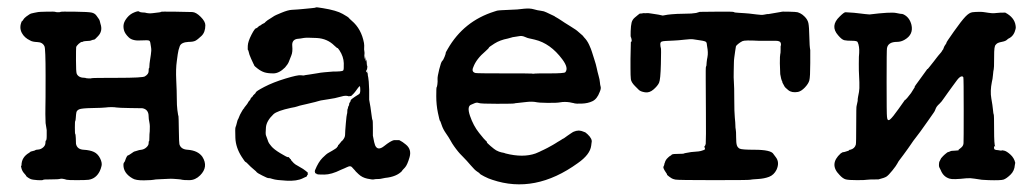

<svg xmlns="http://www.w3.org/2000/svg" viewBox="-20 -463 2775 518"><path d="M103 -83Q106 -83 106 -96Q106 -109 106 -112L103 -131Q102 -159 102.5 -172.5Q103 -186 103 -259Q103 -332 100 -338Q95 -349 81 -349.5Q67 -350 61 -354Q46 -361 39 -374Q31 -389 39 -406Q40 -405 42.5 -409.5Q45 -414 51 -418.5Q57 -423 59 -424Q63 -427 72.5 -428.5Q82 -430 83 -430.5Q84 -431 105.5 -431.5Q127 -432 129 -431Q131 -430 137 -430Q143 -430 143.5 -431Q144 -432 181.5 -431.5Q219 -431 227.5 -429Q236 -427 240.5 -420.5Q245 -414 246.5 -412Q248 -410 249 -407Q250 -404 251 -399Q258 -379 244 -365Q236 -356 233.5 -356Q231 -356 227.5 -354.5Q224 -353 223 -353L209 -352L204 -351Q205 -350 201.5 -350Q198 -350 192 -344.5Q186 -339 185.5 -335.5Q185 -332 185 -300.5Q185 -269 187 -264Q192 -253 209 -253Q211 -253 211 -252.5Q211 -252 218.5 -251.5Q226 -251 227 -252Q228 -253 297 -253Q366 -253 371 -257Q381 -263 381 -271Q381 -279 382 -279Q383 -279 383 -284Q383 -289 383.5 -291.5Q384 -294 384.5 -299Q385 -304 387 -315.5Q389 -327 387.5 -335.5Q386 -344 385.5 -348Q385 -352 382 -353.5Q379 -355 362 -354Q338 -352 327.5 -362Q317 -372 314.5 -381.5Q312 -391 314 -399Q316 -407 323.5 -416Q331 -425 342 -429.5Q353 -434 355 -432Q357 -430 363 -429.5Q369 -429 371 -429Q381 -426 392 -427.5Q403 -429 408.5 -429.5Q414 -430 414 -431Q414 -432 451.5 -431.5Q489 -431 499 -430.5Q509 -430 521.5 -417.5Q534 -405 534 -395Q534 -376 523.5 -366Q513 -356 507 -353Q501 -350 489 -350Q469 -349 465 -338.5Q461 -328 459.5 -316.5Q458 -305 457 -298Q454 -277 455.5 -246.5Q457 -216 457 -197Q457 -178 458.5 -166.5Q460 -155 460.5 -153Q461 -151 461.5 -149.5Q462 -148 462.5 -112.5Q463 -77 464 -74Q468 -60 486 -59Q514 -57 526 -40Q543 -13 520 10Q507 23 491 23Q475 23 471.5 22Q468 21 461.5 20.5Q455 20 448 19.5Q441 19 434 19.5Q427 20 412 20.5Q397 21 394.5 22Q392 23 369 23.5Q346 24 337 18Q313 4 313 -18Q313 -22 314 -23.5Q315 -25 317 -28Q322 -44 326 -44Q327 -44 330.5 -46.5Q334 -49 336.5 -50.5Q339 -52 340 -53Q341 -54 347 -55.5Q353 -57 353.5 -57.5Q354 -58 361.5 -59Q369 -60 375 -65.5Q381 -71 381 -76.5Q381 -82 382 -82Q383 -82 383 -91.5Q383 -101 384 -109Q385 -124 383 -133Q381 -142 381 -149Q381 -168 364 -171Q361 -171 330.5 -171.5Q300 -172 294.5 -173Q289 -174 280.5 -174Q272 -174 265 -173Q258 -172 229 -171.5Q200 -171 193.5 -168Q187 -165 186 -159.5Q185 -154 184.5 -145.5Q184 -137 183 -136.5Q182 -136 182 -119Q182 -102 183 -101.5Q184 -101 184.5 -90.5Q185 -80 185 -75Q188 -60 205.5 -59Q223 -58 233.5 -53Q244 -48 250 -36Q256 -24 254 -15.5Q252 -7 249 -1Q239 19 219 22Q211 23 187.5 23Q164 23 160 22Q147 18 142.5 19.5Q138 21 117.5 21Q97 21 97 22Q95 24 81 23Q67 22 62.5 20Q58 18 54 15Q50 12 50.5 11.5Q51 11 45.5 5Q40 -1 38 -8.5Q36 -16 37 -15L38 -17Q38 -39 59 -51Q62 -53 62 -53.5Q62 -54 68.5 -55.5Q75 -57 75.5 -58Q76 -59 83 -59.5Q90 -60 96 -65Q102 -70 102.5 -76.5Q103 -83 103 -83Z M895 -74 900 -80Q900 -81 904 -84Q911 -92 911 -99.5Q911 -107 913 -130Q915 -153 916 -155Q917 -157 917 -162.5Q917 -168 918 -169.5Q919 -171 919 -173Q919 -175 920.5 -177Q922 -179 922 -182Q922 -185 924 -187Q926 -189 926 -192Q926 -195 947 -208Q952 -210 952 -219Q952 -228 951 -230Q950 -232 944.5 -224Q939 -216 935 -211.5Q931 -207 928.5 -205Q926 -203 926 -203.5Q926 -204 924.5 -204Q923 -204 922 -203Q921 -202 921 -203Q921 -204 914.5 -204.5Q908 -205 896.5 -201.5Q885 -198 867.5 -195.5Q850 -193 845.5 -192Q841 -191 838 -190Q835 -189 831 -188Q827 -187 818.5 -185Q810 -183 806 -182Q802 -181 795 -179.5Q788 -178 782.5 -176Q777 -174 765 -172Q728 -164 718 -155Q699 -137 697.5 -119.5Q696 -102 697.5 -98Q699 -94 701 -88.5Q703 -83 704 -80Q705 -77 712 -68.5Q719 -60 736.5 -49.5Q754 -39 756.5 -39Q759 -39 759.5 -39Q760 -39 759.5 -38Q759 -37 761 -37H762Q761 -36 762 -35Q763 -34 764 -34Q765 -34 764.5 -33Q764 -32 767 -29Q770 -26 772.5 -23Q775 -20 787 -13.5Q799 -7 805.5 -1.5Q812 4 811 4Q810 4 810 5.5Q810 7 811 7.5Q812 8 811 8Q807 9 809 11Q807 13 807 13Q807 14 806 14Q805 14 797 18Q781 26 753 24.5Q725 23 716 20Q707 17 704.5 17.5Q702 18 687.5 10.5Q673 3 673 2Q672 0 664 -6.5Q656 -13 650 -19.5Q644 -26 642.5 -26Q641 -26 632 -40Q616 -65 615 -91Q614 -117 615.5 -120Q617 -123 619 -131.5Q621 -140 622 -141Q623 -142 625 -147.5Q627 -153 627.5 -153.5Q628 -154 630.5 -159Q633 -164 634.5 -166Q636 -168 637 -169.5Q638 -171 638.5 -171Q639 -171 639 -172Q639 -173 641 -175Q643 -177 646.5 -182Q650 -187 650 -188L655 -194Q655 -195 656 -196.5Q657 -198 657 -198.5Q657 -199 660 -201.5Q663 -204 662.5 -204.5Q662 -205 666 -208.5Q670 -212 670 -213Q669 -216 693 -228.5Q717 -241 750 -251Q783 -261 791.5 -260Q800 -259 800 -259.5Q800 -260 815 -262Q830 -264 837 -265.5Q844 -267 855 -268Q875 -270 879 -270H886Q889 -270 896.5 -270.5Q904 -271 906 -273Q908 -275 907.5 -292.5Q907 -310 896 -327Q890 -336 890 -333Q890 -333 882 -340Q863 -359 834.5 -360.5Q806 -362 799 -360.5Q792 -359 781 -358Q767 -355 768.5 -339Q770 -323 766 -313.5Q762 -304 759.5 -297Q757 -290 749 -281Q733 -265 717.5 -265Q702 -265 693 -268Q684 -271 675 -278Q666 -285 666 -286Q666 -287 663.5 -291.5Q661 -296 657.5 -304.5Q654 -313 653 -315.5Q652 -318 651 -323Q650 -328 649 -328Q648 -328 648.5 -339.5Q649 -351 658.5 -369.5Q668 -388 672 -387Q673 -387 676.5 -390.5Q680 -394 680.5 -393.5Q681 -393 684 -395.5Q687 -398 687.5 -398Q688 -398 689.5 -399Q691 -400 692.5 -400.5Q694 -401 694 -401.5Q694 -402 697 -404.5Q700 -407 702 -408.5Q704 -410 711.5 -414.5Q719 -419 720 -420Q721 -421 739 -428.5Q757 -436 767.5 -436.5Q778 -437 783.5 -437.5Q789 -438 795 -438.5Q801 -439 805.5 -439.5Q810 -440 821 -441Q832 -442 832.5 -443Q833 -444 851 -441Q888 -435 904.5 -425.5Q921 -416 921 -415Q921 -414 929 -407Q955 -385 962 -347Q963 -340 962.5 -334.5Q962 -329 963 -325Q964 -321 963 -313L964 -304Q965 -305 965 -308Q965 -315 965.5 -307Q966 -299 968 -297Q968 -299 968 -302L969 -301Q969 -298 969.5 -291.5Q970 -285 970.5 -284.5Q971 -284 971 -292V-280V-282L970 -274L971 -266L972 -265Q972 -260 973.5 -254Q975 -248 976 -221V-194Q979 -179 979.5 -174Q980 -169 981 -163Q982 -157 983 -148.5Q984 -140 985 -139Q986 -138 986 -118V-97Q990 -75 992 -71Q999 -55 1016.5 -69Q1034 -83 1043 -85H1057Q1057 -85 1061.5 -82.5Q1066 -80 1066.5 -79.5Q1067 -79 1075 -73Q1091 -60 1085 -39Q1079 -18 1072.5 -11Q1066 -4 1065 -3V-2Q1050 14 1019 17Q1012 18 1009 19Q1006 20 999 20Q992 20 988.5 21Q985 22 971 19Q957 16 947.5 7Q938 -2 938.5 -2Q939 -2 935 -6Q931 -10 930 -11.5Q929 -13 926.5 -14Q924 -15 921 -14Q918 -13 916 -12Q914 -11 909.5 -9Q905 -7 900 -5Q874 8 855 8Q836 8 836 7Q836 6 834.5 6.5Q833 7 833 7Q833 7 833.5 6Q834 5 833 4.5Q832 4 830.5 4.5Q829 5 830 3Q831 0 829 0L830 -4Q839 -26 850 -37Q861 -48 866 -50.5Q871 -53 876.5 -56.5Q882 -60 884.5 -61.5Q887 -63 888 -64Q889 -65 889 -65.5Q889 -66 890 -67Q892 -68 892 -70Q892 -72 893.5 -72.5Q895 -73 895 -74ZM969 -276Q966 -271 968.5 -268.5Q971 -266 969 -275Z M1537 -380Q1537 -380 1552 -367Q1554 -365 1556 -362Q1564 -354 1569.5 -342Q1575 -330 1577 -323Q1579 -316 1583.5 -302.5Q1588 -289 1590 -279Q1592 -269 1595 -258.5Q1598 -248 1598.5 -241Q1599 -234 1600.5 -229Q1602 -224 1598 -215Q1591 -196 1578.5 -190Q1566 -184 1549.5 -183.5Q1533 -183 1530.5 -184Q1528 -185 1524 -185.5Q1520 -186 1517 -187Q1503 -189 1492 -187Q1481 -185 1456 -185.5Q1431 -186 1429 -187Q1416 -190 1397 -187.5Q1378 -185 1374.5 -185Q1371 -185 1368 -184Q1365 -183 1321 -183Q1277 -183 1272 -185Q1267 -187 1261.5 -185Q1256 -183 1252 -181Q1239 -177 1248 -150.5Q1257 -124 1272.5 -104.5Q1288 -85 1291 -83Q1294 -81 1293.5 -79.5Q1293 -78 1303.5 -69Q1314 -60 1318.5 -57.5Q1323 -55 1326 -54Q1329 -53 1332.5 -52Q1336 -51 1337.5 -51Q1339 -51 1344 -49Q1391 -37 1425 -49Q1435 -53 1435.5 -53.5Q1436 -54 1440.5 -56Q1445 -58 1447 -59Q1449 -60 1457 -64Q1465 -68 1471.5 -72Q1478 -76 1479 -76.5Q1480 -77 1484.5 -80Q1489 -83 1490.5 -83.5Q1492 -84 1494.5 -86Q1497 -88 1497.5 -88Q1498 -88 1499.5 -89Q1501 -90 1501.5 -90Q1502 -90 1505 -92.5Q1508 -95 1510.5 -96.5Q1513 -98 1520 -103Q1527 -108 1530 -108.5Q1533 -109 1533 -109.5Q1533 -110 1535.5 -110Q1538 -110 1538.5 -110.5Q1539 -111 1544 -110.5Q1549 -110 1553.5 -108Q1558 -106 1558 -106.5Q1558 -107 1565 -101Q1579 -88 1576 -78Q1576 -77 1575 -70Q1572 -46 1539 -23Q1423 61 1308 22Q1298 19 1286.5 13Q1275 7 1274.5 5.5Q1274 4 1267.5 0Q1261 -4 1250 -17Q1239 -30 1229 -40Q1219 -50 1216 -54Q1213 -58 1210.5 -61Q1208 -64 1205 -68.5Q1202 -73 1200 -76Q1198 -79 1194.5 -85.5Q1191 -92 1183 -103.5Q1175 -115 1171.5 -126Q1168 -137 1167 -137Q1166 -137 1161.5 -158.5Q1157 -180 1157 -203.5Q1157 -227 1158 -227.5Q1159 -228 1160 -235.5Q1161 -243 1160.5 -249.5Q1160 -256 1165 -276Q1170 -296 1173 -298.5Q1176 -301 1179.5 -310Q1183 -319 1182.5 -320Q1182 -321 1188 -331Q1231 -406 1314 -432Q1322 -435 1326.5 -435Q1331 -435 1333.5 -435.5Q1336 -436 1354.5 -436.5Q1373 -437 1375.5 -437.5Q1378 -438 1394 -439.5Q1410 -441 1420 -438Q1430 -435 1439 -434Q1448 -433 1454.5 -429.5Q1461 -426 1465 -424.5Q1469 -423 1472.5 -421Q1476 -419 1476.5 -419Q1477 -419 1477 -418.5Q1477 -418 1478.5 -417.5Q1480 -417 1487 -412.5Q1494 -408 1495.5 -407Q1497 -406 1503 -402Q1509 -398 1519 -392Q1529 -386 1533 -383Q1537 -380 1537 -380ZM1350 -359Q1329 -355 1314 -345.5Q1299 -336 1299 -334.5Q1299 -333 1290 -325Q1265 -304 1257 -282Q1251 -269 1263 -266Q1268 -265 1341.5 -265Q1415 -265 1415.5 -264.5Q1416 -264 1419 -264Q1422 -264 1423 -264.5Q1424 -265 1463 -265Q1502 -265 1505 -268Q1515 -279 1497 -303Q1465 -346 1423 -356Q1418 -357 1414.5 -358Q1411 -359 1407.5 -359.5Q1404 -360 1396 -363.5Q1388 -367 1381 -365.5Q1374 -364 1368.5 -363.5Q1363 -363 1359 -361.5Q1355 -360 1350 -359Z M1858 -428 1868 -431Q1868 -431 1913.5 -431.5Q1959 -432 1960 -430.5Q1961 -429 1972 -428.5Q1983 -428 1988 -427.5Q1993 -427 2000.5 -426.5Q2008 -426 2021.5 -424Q2035 -422 2041.5 -423.5Q2048 -425 2049.5 -425Q2051 -425 2053 -425L2088 -431Q2088 -432 2108 -431.5Q2128 -431 2131.5 -430Q2135 -429 2140 -426.5Q2145 -424 2151 -418Q2159 -410 2161 -400.5Q2163 -391 2163.5 -364Q2164 -337 2166 -328V-293Q2166 -255 2163.5 -246Q2161 -237 2151.5 -227Q2142 -217 2133 -215Q2116 -212 2106.5 -220Q2097 -228 2097 -229L2091 -240Q2091 -243 2089 -246Q2088 -247 2085 -263L2084 -292Q2084 -314 2085 -316.5Q2086 -319 2086 -328Q2086 -337 2086 -338Q2088 -343 2086 -348Q2084 -353 2071.5 -353Q2059 -353 2050.5 -353Q2042 -353 2026 -353Q1989 -355 1983 -352Q1977 -349 1971.5 -344.5Q1966 -340 1965.5 -338Q1965 -336 1963.5 -325.5Q1962 -315 1961 -307.5Q1960 -300 1960 -293.5Q1960 -287 1959.5 -270Q1959 -253 1960 -241Q1961 -229 1961 -194.5Q1961 -160 1962.5 -145.5Q1964 -131 1964 -124.5Q1964 -118 1965 -113.5Q1966 -109 1966 -93Q1966 -77 1968 -71Q1970 -65 1975.5 -62Q1981 -59 2015 -59Q2061 -59 2067 -47Q2068 -46 2073 -39Q2084 -25 2075 -5Q2068 9 2055 14Q2042 19 2024.5 20Q2007 21 2003.5 22Q2000 23 1904.5 23Q1809 23 1802 21.5Q1795 20 1792 18Q1789 16 1786 14Q1783 12 1781 10Q1779 8 1779.5 7.5Q1780 7 1777 3Q1768 -10 1770 -13.5Q1772 -17 1772.5 -20.5Q1773 -24 1773.5 -24Q1774 -24 1774 -25Q1774 -26 1774.5 -27Q1775 -28 1776.5 -31Q1778 -34 1783 -38.5Q1788 -43 1789 -43Q1790 -43 1791.5 -45Q1793 -47 1798.5 -47.5Q1804 -48 1814.5 -48Q1825 -48 1826 -49Q1827 -50 1829 -50Q1831 -50 1837.5 -51.5Q1844 -53 1853 -53.5Q1862 -54 1864.5 -54.5Q1867 -55 1870 -55.5Q1873 -56 1873.5 -56.5Q1874 -57 1878 -58Q1882 -59 1882 -61.5Q1882 -64 1880 -67Q1883 -70 1884 -75Q1885 -88 1884.5 -156.5Q1884 -225 1884 -246Q1884 -267 1884 -272Q1884 -283 1885 -284Q1886 -285 1886 -288Q1886 -291 1886.5 -295Q1887 -299 1887.5 -303Q1888 -307 1888.5 -308Q1889 -309 1889.5 -315.5Q1890 -322 1889 -330Q1888 -338 1887.5 -339.5Q1887 -341 1887 -343.5Q1887 -346 1885.5 -349Q1884 -352 1870 -354Q1856 -356 1850 -357Q1844 -358 1827 -356Q1810 -354 1797 -353.5Q1784 -353 1776 -352.5Q1768 -352 1766 -351Q1761 -350 1761.5 -342.5Q1762 -335 1763 -333.5Q1764 -332 1763 -290Q1762 -248 1758 -239.5Q1754 -231 1743 -221.5Q1732 -212 1720 -214Q1708 -216 1703.5 -220.5Q1699 -225 1693 -231Q1683 -241 1682 -249.5Q1681 -258 1681 -279.5Q1681 -301 1681 -304L1682 -350Q1685 -350 1684 -356Q1683 -362 1682 -363Q1681 -364 1681.5 -379Q1682 -394 1684 -402Q1686 -410 1692.5 -415.5Q1699 -421 1701.5 -423Q1704 -425 1705.5 -426Q1707 -427 1707.5 -426.5Q1708 -426 1713 -427Q1718 -428 1718.5 -427.5Q1719 -427 1724 -427.5Q1729 -428 1737 -426.5Q1745 -425 1750 -424.5Q1755 -424 1768 -421Q1783 -424 1792 -424.5Q1801 -425 1807 -425.5Q1813 -426 1827 -426Q1841 -426 1845 -426.5Q1849 -427 1853.5 -427.5Q1858 -428 1858 -428Z M2291 -177 2294 -191Q2294 -195 2294 -195.5Q2294 -196 2295 -202Q2296 -208 2297.5 -215Q2299 -222 2298.5 -241Q2298 -260 2297.5 -264Q2297 -268 2297 -291Q2297 -314 2298 -320Q2299 -338 2294 -349Q2293 -353 2279 -353Q2265 -353 2258 -354.5Q2251 -356 2241 -368Q2219 -393 2245 -418Q2257 -430 2261 -430Q2279 -429 2284 -428.5Q2289 -428 2297.5 -427Q2306 -426 2314.5 -425Q2323 -424 2326 -424Q2383 -431 2397.5 -428Q2412 -425 2412.5 -425.5Q2413 -426 2418 -424Q2434 -416 2439 -396Q2445 -370 2421 -356Q2411 -350 2400 -350Q2376 -350 2373 -333Q2372 -330 2372 -242Q2372 -154 2373 -148Q2374 -135 2381 -140.5Q2388 -146 2404.5 -169.5Q2421 -193 2421.5 -193.5Q2422 -194 2422 -193.5Q2422 -193 2423 -194Q2425 -195 2438 -212L2439 -213L2438 -212L2448 -228Q2448 -229 2447.5 -229Q2447 -229 2461 -248L2482 -277Q2482 -275 2488 -283Q2498 -296 2499.5 -297.5Q2501 -299 2506 -306Q2511 -313 2511.5 -313Q2512 -313 2514.5 -316.5Q2517 -320 2517.5 -320Q2518 -320 2520 -323Q2522 -326 2522 -326.5Q2522 -327 2523.5 -328.5Q2525 -330 2525 -331Q2525 -332 2526.5 -335Q2528 -338 2528 -338.5Q2528 -339 2531 -343Q2534 -347 2533.5 -348Q2533 -349 2553.5 -378Q2574 -407 2584.5 -418Q2595 -429 2603.5 -430Q2612 -431 2621.5 -431Q2631 -431 2633 -430.5Q2635 -430 2640 -429.5Q2645 -429 2646.5 -428.5Q2648 -428 2655 -427.5Q2662 -427 2669 -428Q2676 -429 2692 -429Q2717 -416 2720 -394Q2721 -389 2720 -385Q2716 -367 2703 -360Q2700 -359 2696.5 -355.5Q2693 -352 2682.5 -350Q2672 -348 2668.5 -344.5Q2665 -341 2664.5 -339.5Q2664 -338 2663 -333Q2662 -328 2662 -303.5Q2662 -279 2661 -276Q2660 -273 2659 -261Q2658 -249 2656 -242Q2651 -217 2654.5 -197.5Q2658 -178 2659 -166.5Q2660 -155 2661 -154Q2662 -153 2662 -112.5Q2662 -72 2665 -67L2662 -69Q2661 -61 2664 -59.5Q2667 -58 2672 -58Q2682 -56 2682.5 -57Q2683 -58 2689.5 -56.5Q2696 -55 2706 -46Q2716 -37 2719 -24V-23Q2719 -24 2718 -18Q2717 -2 2706 8.5Q2695 19 2687.5 21.5Q2680 24 2647 23L2629 22L2609 19Q2598 17 2587 18Q2551 22 2542 19Q2525 14 2518 -4Q2516 -8 2515 -10Q2512 -14 2514 -26L2519 -36Q2525 -43 2528 -45.5Q2531 -48 2531 -48L2536 -52Q2536 -52 2540.5 -53.5Q2545 -55 2545 -55.5Q2545 -56 2555.5 -56.5Q2566 -57 2567 -58L2566 -59L2567 -60Q2569 -61 2574 -65.5Q2579 -70 2579.5 -76.5Q2580 -83 2580 -164Q2580 -252 2579 -254.5Q2578 -257 2575 -257Q2570 -257 2562.5 -247.5Q2555 -238 2548.5 -228.5Q2542 -219 2538 -214Q2534 -209 2527 -198.5Q2520 -188 2515 -183.5Q2510 -179 2507.5 -175.5Q2505 -172 2503.5 -167.5Q2502 -163 2499 -159Q2496 -155 2484 -137.5Q2472 -120 2463 -108Q2454 -96 2450.5 -91.5Q2447 -87 2444 -83Q2441 -79 2437.5 -73.5Q2434 -68 2429.5 -62Q2425 -56 2417.5 -45.5Q2410 -35 2407 -31.5Q2404 -28 2401 -22Q2398 -16 2387.5 -3Q2377 10 2371.5 13.5Q2366 17 2350 21Q2323 21 2318.5 22Q2314 23 2292 23Q2270 23 2262 21Q2254 19 2245 9Q2216 -20 2248 -49Q2254 -53 2254.5 -52.5Q2255 -52 2260 -53.5Q2265 -55 2268 -56Q2271 -57 2271 -58Q2271 -59 2274 -59Q2286 -62 2289 -73Q2290 -77 2290 -127Q2290 -177 2291 -177Z"/></svg>

Font: TT2020 Style E
Style: Regular
Weight: 400
Version: Version 00.2